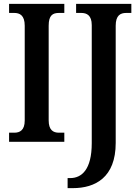

<svg xmlns="http://www.w3.org/2000/svg" viewBox="-20 -734 721 994"><path d="M27 0H313V-47H285C255 -47 232 -61 232 -111V-601C232 -655 253 -667 285 -667H313V-714H27V-667H54C82 -667 108 -655 108 -601V-110C108 -59 82 -47 54 -47H27ZM330 240H357C473 240 579 185 579 6V-601C579 -655 604 -667 633 -667H660V-714H374V-667H401C429 -667 455 -655 455 -604V7C455 144 403 188 343 188H330Z"/></svg>

Font: Noto Serif Ethiopic Condensed SemiBold
Style: Regular
Weight: 600
Width: 3
Designer: Monotype Design Team
Foundry: Monotype Imaging Inc.
Version: Version 2.102